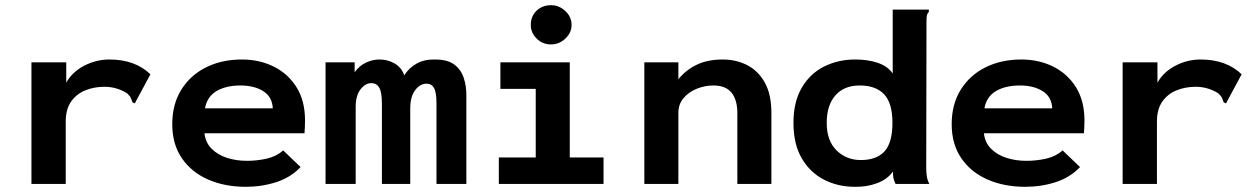

<svg xmlns="http://www.w3.org/2000/svg" viewBox="-20 -708 4840 739"><path d="M101 -468H235V-390Q258 -431 304 -455Q350 -479 401 -479Q500 -479 559 -422L503 -318L499 -310L490 -314Q487 -322 484 -330Q481 -338 469 -349Q450 -361 428 -367.5Q406 -374 382 -374Q343 -374 309 -360.5Q275 -347 254 -317.5Q233 -288 233 -240V0H101Z M926 11Q845 11 781 -17Q717 -45 680 -99Q643 -153 643 -230Q643 -307 678 -363Q713 -419 773.5 -449Q834 -479 911 -479Q979 -479 1034 -451.5Q1089 -424 1121.5 -372Q1154 -320 1154 -245Q1154 -234 1153.5 -220Q1153 -206 1152 -195H767Q771 -159 794.5 -135.5Q818 -112 853.5 -100.5Q889 -89 931 -89Q970 -89 1007 -97.5Q1044 -106 1070 -129L1137 -65Q1099 -25 1043.5 -7Q988 11 926 11ZM769 -291H1030Q1028 -335 993.5 -357Q959 -379 905 -379Q850 -379 813.5 -357.5Q777 -336 769 -291Z M1233 0V-468H1345V-430Q1363 -455 1388.5 -467Q1414 -479 1441 -479Q1472 -479 1498.5 -464Q1525 -449 1536 -418Q1554 -447 1584 -463.5Q1614 -480 1654 -479Q1702 -479 1728 -460Q1754 -441 1765 -408Q1776 -375 1775 -334V0H1660V-310Q1660 -353 1650.5 -369.5Q1641 -386 1622 -386Q1597 -386 1578 -361Q1559 -336 1559 -290V0H1450V-307Q1450 -352 1440 -370Q1430 -388 1409 -388Q1386 -388 1367.5 -364Q1349 -340 1349 -296V0Z M1900 0V-102H2042V-366H1906V-468H2173V-102H2303V0ZM2101 -537Q2068 -537 2045.5 -559.5Q2023 -582 2023 -612Q2023 -645 2045 -666.5Q2067 -688 2101 -688Q2132 -688 2156 -665.5Q2180 -643 2180 -612Q2180 -582 2156 -559.5Q2132 -537 2101 -537Z M2460 0V-468H2591V-403Q2619 -438 2661 -458.5Q2703 -479 2762 -479Q2813 -479 2855.5 -457.5Q2898 -436 2923.5 -390.5Q2949 -345 2949 -274V0H2818V-272Q2818 -324 2795.5 -351.5Q2773 -379 2726 -379Q2693 -379 2662 -366.5Q2631 -354 2611 -330.5Q2591 -307 2591 -273V0Z M3270 11Q3205 11 3151.5 -16.5Q3098 -44 3066 -98.5Q3034 -153 3034 -235Q3034 -316 3066 -370.5Q3098 -425 3152 -452Q3206 -479 3272 -479Q3321 -479 3359 -466Q3397 -453 3416 -425V-671H3555V-662Q3549 -656 3547.5 -648.5Q3546 -641 3546 -625L3545 -61Q3545 -46 3547 -31Q3549 -16 3557 0H3427Q3420 -15 3418.5 -24Q3417 -33 3417 -48Q3396 -18 3356 -3Q3316 12 3270 11ZM3293 -92Q3354 -92 3384.5 -125.5Q3415 -159 3415 -235Q3415 -311 3383 -345Q3351 -379 3289 -379Q3229 -379 3195.5 -341Q3162 -303 3162 -235Q3162 -166 3200 -129Q3238 -92 3293 -92Z M3926 11Q3845 11 3781 -17Q3717 -45 3680 -99Q3643 -153 3643 -230Q3643 -307 3678 -363Q3713 -419 3773.5 -449Q3834 -479 3911 -479Q3979 -479 4034 -451.5Q4089 -424 4121.5 -372Q4154 -320 4154 -245Q4154 -234 4153.5 -220Q4153 -206 4152 -195H3767Q3771 -159 3794.5 -135.5Q3818 -112 3853.5 -100.5Q3889 -89 3931 -89Q3970 -89 4007 -97.5Q4044 -106 4070 -129L4137 -65Q4099 -25 4043.5 -7Q3988 11 3926 11ZM3769 -291H4030Q4028 -335 3993.5 -357Q3959 -379 3905 -379Q3850 -379 3813.5 -357.5Q3777 -336 3769 -291Z M4301 -468H4435V-390Q4458 -431 4504 -455Q4550 -479 4601 -479Q4700 -479 4759 -422L4703 -318L4699 -310L4690 -314Q4687 -322 4684 -330Q4681 -338 4669 -349Q4650 -361 4628 -367.5Q4606 -374 4582 -374Q4543 -374 4509 -360.5Q4475 -347 4454 -317.5Q4433 -288 4433 -240V0H4301Z"/></svg>

Font: Inconsolata Expanded ExtraBold
Style: Regular
Weight: 800
Width: 7
Monospace: yes
Designer: Raph Levien, Cyreal, Brenton Simpson
Foundry: Raph Levien, Cyreal, Google
Version: Version 3.001; ttfautohint (v1.8.2.53-6de2)